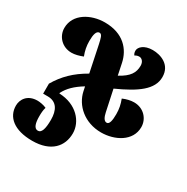

<svg xmlns="http://www.w3.org/2000/svg" viewBox="-180 -703 1080 1111"><g transform="rotate(30 360.0 -148.0)"><path d="M584 -234C561 -234 535 -228 510 -217C522 -186 528 -158 528 -123C528 -80 522 -52 504 -52C486 -52 476 -74 470 -102L440 -243C571 -302 652 -358 652 -442C652 -526 577 -550 526 -550C468 -550 440 -520 440 -497C440 -485 443 -476 449 -469C457 -474 464 -478 478 -478C494 -478 510 -462 510 -436C510 -389 489 -355 424 -320L408 -397C391 -477 331 -550 206 -550C114 -550 18 -499 18 -405C18 -350 61 -301 125 -301C148 -301 174 -308 199 -318C187 -349 181 -378 181 -412C181 -455 188 -483 209 -483C226 -483 231 -457 239 -421L275 -248C196 -203 143 -151 102 -81V-14H133C194 -14 217 32 217 94C217 157 206 187 182 187C156 187 148 153 148 111C148 90 149 69 155 50C136 41 109 37 95 37C27 37 0 84 0 124C0 200 61 254 183 254C308 254 366 186 366 99C366 22 300 -58 183 -62V-66C203 -106 238 -140 291 -172L297 -143C315 -58 393 13 504 13C594 13 691 -36 691 -130C691 -185 648 -234 584 -234Z"/></g></svg>

Font: Noto Serif Georgian ExtraCondensed Black
Style: Regular
Weight: 900
Width: 2
Designer: Monotype Design Team, Akaki Razmadze
Foundry: Google LLC
Version: Version 2.003